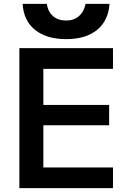

<svg xmlns="http://www.w3.org/2000/svg" viewBox="-20 -981 674 1001"><path d="M81 0V-730H569V-622H206V-434H549V-328H206V-108H569V0ZM325 -777Q223 -777 163 -825Q103 -873 98 -961H224Q230 -920 256.5 -897Q283 -874 325 -874Q365 -874 391.5 -897Q418 -920 426 -961H551Q545 -873 486 -825Q427 -777 325 -777Z"/></svg>

Font: M PLUS 2 SemiBold
Style: Regular
Weight: 600
Designer: Coji Morishita
Foundry: UNDERFOREST DESIGN
Version: Version 1.001